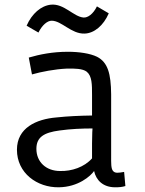

<svg xmlns="http://www.w3.org/2000/svg" viewBox="-20 -794 624 824"><path d="M52.7 -151.4C52.7 -50.8 139.6 11.2 232.4 9.8C315.9 8.8 369.1 -38.6 383.8 -60.1C392.1 -21.5 421.4 9.8 474.1 9.8C491.2 9.8 504.4 8.8 518.1 4.4L512.7 -56.2C487.8 -51.8 474.1 -49.8 465.3 -60.1C456.1 -70.3 457 -93.8 457 -126.5V-389.2C456.1 -478 442.9 -526.4 396.5 -550.3C366.7 -564.9 318.8 -571.8 271.5 -571.8C205.6 -571.8 149.9 -560.5 103.5 -546.9L117.2 -474.6C158.2 -486.3 215.3 -497.1 265.1 -499.5C301.3 -500.5 335 -499.5 352.1 -486.3C375 -467.8 375 -431.6 375 -386.2V-298.3C320.3 -297.4 272.9 -295.4 222.2 -290C135.3 -282.7 52.7 -245.1 52.7 -151.4ZM136.2 -155.3C136.2 -205.6 168.9 -225.1 234.9 -233.9C283.2 -240.7 331.5 -242.7 377 -242.7C377 -242.7 375 -219.2 375 -178.7V-114.3C341.8 -76.7 287.6 -58.6 237.8 -60.1C178.7 -60.1 136.2 -98.1 136.2 -155.3ZM145 -654.3C161.1 -687 183.6 -705.1 201.7 -705.1C244.6 -705.1 286.1 -647.9 342.8 -649.9C384.3 -650.9 424.3 -684.6 446.8 -736.8L396 -766.6C379.9 -733.4 356.4 -717.3 338.4 -718.8C295.4 -722.2 254.9 -779.8 198.2 -773.9C156.2 -769.5 116.7 -735.4 94.2 -683.6Z"/></svg>

Font: Duru Sans
Style: Regular
Weight: 400
Designer: Onur Yazıcıgil
Foundry: Onur Yazıcıgil
Version: Version 1.002